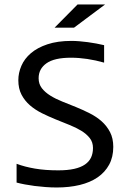

<svg xmlns="http://www.w3.org/2000/svg" viewBox="-20 -830 590 859"><path d="M486.8 -172.9Q486.8 -127.4 468.3 -93.3Q449.7 -59.1 416.5 -36.4Q383.3 -13.7 336.7 -2.4Q290 8.8 233.9 8.8Q208.5 8.8 183.3 6.8Q158.2 4.9 135 2Q111.8 -1 91.3 -4.9Q70.8 -8.8 54.2 -13.2V-97.2Q90.8 -83.5 136.5 -75.7Q182.1 -67.9 240.2 -67.9Q282.2 -67.9 311.8 -74.5Q341.3 -81.1 360.1 -94Q378.9 -106.9 387.5 -125.5Q396 -144 396 -168Q396 -193.8 381.6 -212.2Q367.2 -230.5 343.8 -244.9Q320.3 -259.3 290.3 -271.2Q260.3 -283.2 229 -295.9Q197.8 -308.6 167.7 -323.5Q137.7 -338.4 114.3 -358.6Q90.8 -378.9 76.4 -406.2Q62 -433.6 62 -471.2Q62 -503.9 75.7 -535.6Q89.4 -567.4 118.2 -592Q147 -616.7 192.1 -631.8Q237.3 -647 299.8 -647Q315.9 -647 334.7 -645.5Q353.5 -644 372.8 -641.4Q392.1 -638.7 410.9 -635.3Q429.7 -631.8 445.8 -627.9V-549.8Q408.2 -560.5 370.6 -566.2Q333 -571.8 297.9 -571.8Q223.1 -571.8 188 -546.9Q152.8 -522 152.8 -480Q152.8 -454.1 167.2 -435.5Q181.6 -417 205.1 -402.3Q228.5 -387.7 258.5 -375.7Q288.6 -363.8 319.8 -351.1Q351.1 -338.4 381.1 -323.2Q411.1 -308.1 434.6 -287.4Q458 -266.6 472.4 -238.8Q486.8 -210.9 486.8 -172.9ZM450.2 -810.1 311 -706.1H224.1L327.1 -810.1ZM0 -638.2Z"/></svg>

Font: Code New Roman
Style: Regular
Weight: 400
Monospace: yes
Designer: Sam Radian
Foundry: Code New Roman
Version: Version 2.00 November 29, 2014